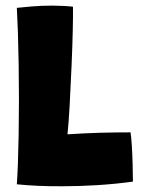

<svg xmlns="http://www.w3.org/2000/svg" viewBox="-20 -670 520 684"><path d="M40 -13.5Q42 -41 43.8 -88.2Q45.5 -135.5 46.5 -194.2Q47.5 -253 47.5 -316Q47.5 -378.5 46.5 -440Q45.5 -501.5 43.8 -554Q42 -606.5 40 -642Q56.5 -644 92.2 -647Q128 -650 166.5 -650Q184 -650 207.5 -648.8Q231 -647.5 240 -646Q240.5 -616 239.2 -561.2Q238 -506.5 235 -436.8Q232 -367 228 -291.5Q226.5 -265 224.5 -238.2Q222.5 -211.5 220.5 -191.5Q281.5 -195.5 334.5 -197Q387.5 -198.5 445 -198.5Q447.5 -184.5 449.5 -152.8Q451.5 -121 452.5 -85.2Q453.5 -49.5 453.5 -23Q392 -14.5 327.8 -10.5Q263.5 -6.5 205.5 -6.5Q158.5 -6 115.5 -8Q72.5 -10 40 -13.5Z"/></svg>

Font: Grandstander ExtraBold
Style: Regular
Weight: 800
Designer: Tyler Finck
Foundry: Etcetera Type Co
Version: Version 1.200; ttfautohint (v1.8.3)